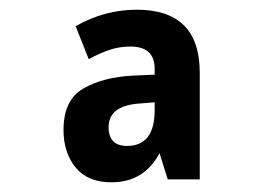

<svg xmlns="http://www.w3.org/2000/svg" viewBox="-20 -742 540 396"><path d="M204 -480Q204 -522 262 -528L299 -531V-515Q299 -441 242 -441Q204 -441 204 -480ZM309 -426 326 -372H392V-592Q392 -722 262 -722Q196 -722 136 -688L163 -620Q185 -632 205.5 -639Q226 -646 249 -646Q299 -646 299 -600V-588L254 -586Q193 -583 152 -559.5Q111 -536 111 -474Q111 -427 136 -396.5Q161 -366 210 -366Q277 -366 309 -426Z"/></svg>

Font: Noto Sans Mono UI Condensed ExtraBold
Style: Regular
Weight: 800
Width: 3
Designer: Monotype Design team
Foundry: Monotype Imaging Inc.
Version: 1.000